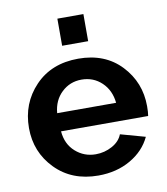

<svg xmlns="http://www.w3.org/2000/svg" viewBox="-83 -800 765 879"><g transform="rotate(-10 299.5 -360.0)"><path d="M243 -604V-730H364V-604ZM304 10Q181 10 104.5 -68.5Q28 -147 28 -259Q28 -374 104 -453.5Q180 -533 305 -533Q429 -533 503.5 -454Q578 -375 578 -264Q578 -236 575 -219H170Q175 -159 215 -123.5Q255 -88 309 -88Q350 -88 385.5 -107.5Q421 -127 433 -159L548 -127Q519 -65 454 -27.5Q389 10 304 10ZM167 -304H441Q435 -363 396.5 -399.5Q358 -436 303 -436Q249 -436 210.5 -399.5Q172 -363 167 -304Z"/></g></svg>

Font: Raleway-v4020
Style: Bold
Weight: 700
Designer: Matt McInerney, Pablo Impallari, Rodrigo Fuenzalida
Foundry: Matt McInerney, Pablo Impallari, Rodrigo Fuenzalida
Version: Version 4.020;PS 004.020;hotconv 1.0.88;makeotf.lib2.5.64775